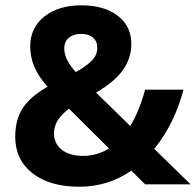

<svg xmlns="http://www.w3.org/2000/svg" viewBox="-20 -695 739 724"><path d="M475.2 -51.6Q388.3 9.1 278.1 9.1Q167.8 9.1 102.1 -42Q37.4 -93 37.4 -179.5Q37.4 -242.7 65 -286.1Q92.5 -329.6 159.3 -368Q124.9 -407 109.5 -442.9Q94 -478.8 94 -520.7Q94 -590 147.1 -632.5Q200.2 -674.9 286.7 -674.9Q373.1 -674.9 424.2 -635.5Q475.2 -596.1 475.2 -529.8Q475.2 -475.2 443.4 -430.7Q411.5 -386.2 342.3 -345.8L471.2 -219.9Q504 -273 527.3 -356.9H671.9Q638 -228 561.7 -133.5L698.7 0H527.3ZM183.5 -193.1Q183.5 -153.7 212.8 -130.4Q242.2 -107.2 293.7 -107.2Q345.3 -107.2 391.3 -135L240.1 -285.1Q183.5 -242.7 183.5 -193.1ZM222.4 -511.6Q222.4 -471.2 265.9 -423.2Q307.4 -446.4 327.1 -467.4Q346.8 -488.4 346.8 -513.9Q346.8 -539.4 330.6 -553.3Q314.5 -567.2 285.9 -567.2Q257.3 -567.2 239.9 -552.8Q222.4 -538.4 222.4 -511.6Z"/></svg>

Font: Khula
Style: Bold
Weight: 700
Designer: Erin McLaughlin, Steve Matteson
Version: Version 1.000;PS 1.0;hotconv 1.0.72;makeotf.lib2.5.5900; ttf